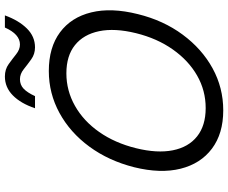

<svg xmlns="http://www.w3.org/2000/svg" viewBox="-92 -808 910 765"><g transform="rotate(-90 362.5 -425.0)"><path d="M305.8 10Q213.3 10 153.3 -35Q93.3 -80 73.3 -160Q53.3 -240 79.2 -345Q105 -446.7 161.2 -523.3Q217.5 -600 295.4 -642.5Q373.3 -685 462.5 -685Q556.7 -685 616.7 -640.4Q676.7 -595.8 696.2 -515.8Q715.8 -435.8 689.2 -330Q664.2 -228.3 607.5 -151.7Q550.8 -75 473.3 -32.5Q395.8 10 305.8 10ZM315 -60Q385 -60 444.6 -94.2Q504.2 -128.3 548.3 -190.8Q592.5 -253.3 613.3 -337.5Q634.2 -422.5 621.2 -484.6Q608.3 -546.7 565.8 -580.8Q523.3 -615 453.3 -615Q384.2 -615 323.8 -580.8Q263.3 -546.7 219.6 -484.2Q175.8 -421.7 155 -337.5Q134.2 -253.3 146.7 -190.8Q159.2 -128.3 202.1 -94.2Q245 -60 315 -60ZM314.2 -740Q333.3 -796.7 365.4 -828.3Q397.5 -860 440.8 -860Q469.2 -860 490 -845Q510.8 -830 529.6 -815Q548.3 -800 568.3 -800Q609.2 -800 635.8 -860H684.2Q664.2 -805 632.1 -772.5Q600 -740 556.7 -740Q530 -740 509.2 -755Q488.3 -770 469.6 -785Q450.8 -800 430 -800Q407.5 -800 392.1 -785.4Q376.7 -770.8 362.5 -740Z"/></g></svg>

Font: Funnel Sans Light Light
Style: Italic
Weight: 300
Italic angle: -14.036°
Version: Version 1.000